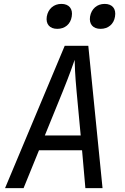

<svg xmlns="http://www.w3.org/2000/svg" viewBox="-20 -965 640 985"><path d="M496 -817C535 -817 564 -841 570 -880C577 -920 556 -945 517 -945C478 -945 449 -920 442 -880C436 -841 457 -817 496 -817ZM274 -817C313 -817 342 -841 348 -880C355 -920 334 -945 295 -945C256 -945 227 -920 220 -880C214 -841 235 -817 274 -817ZM6 0H101L180 -194H401L418 0H506L433 -730H312ZM210 -270 302 -496C336 -580 357 -640 363 -658C363 -640 365 -580 373 -495L394 -270Z"/></svg>

Font: JetBrains Mono
Style: Italic
Weight: 400
Italic angle: -9°
Monospace: yes
Designer: Philipp Nurullin, Konstantin Bulenkov
Foundry: JetBrains
Version: Version 2.305